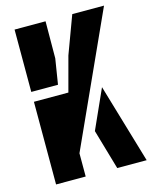

<svg xmlns="http://www.w3.org/2000/svg" viewBox="-119 -879 763 958"><g transform="rotate(-15 262.5 -400.0)"><path d="M50 0V-427H228L276 -606L348 -800H512L203 -120V0ZM366 0 306 -207 397 -409.5 518 0ZM50 -478V-800H210L209 -609L188 -478Z"/></g></svg>

Font: Big Shoulders Stencil Text Thin Black
Style: Regular
Weight: 900
Version: Version 2.001